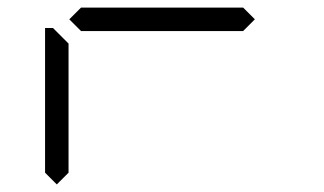

<svg xmlns="http://www.w3.org/2000/svg" viewBox="-20 -551 856 507"><path d="M130 -64 99 -95V-477H120L130 -467L161 -436V-95ZM163 -500 194 -531H622L653 -500L622 -469H194Z"/></svg>

Font: DSEG7 Classic Mini
Style: Light
Weight: 300
Designer: Keshikan(Twitter:@keshinomi_88pro)
Version: Version 0.46